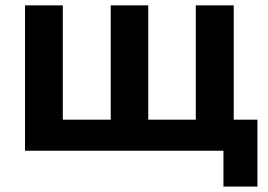

<svg xmlns="http://www.w3.org/2000/svg" viewBox="-20 -559 994 712"><path d="M934.6 132.8V-115.2H846.7V-539.1H706.1V-115.2H529.8V-539.1H390.6V-115.2H212.9V-539.1H72.8V0H808.6V132.8Z"/></svg>

Font: Winston
Style: Bold
Weight: 700
Designer: Vernon Adams, Kim Jin-seong, David Berlow, Cristiano Sobral
Foundry: The Winston Project Authors
Version: Version 3.004